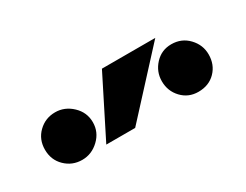

<svg xmlns="http://www.w3.org/2000/svg" viewBox="-34 -958 584 455"><g transform="rotate(-30 258.5 -730.0)"><path d="M34 -713Q34 -685 53 -666.5Q72 -648 99 -648Q125 -648 145 -667Q165 -686 165 -713Q165 -740 145 -759Q125 -778 99 -778Q72 -778 53 -759.5Q34 -741 34 -713ZM166 -651H245L393 -812H247ZM418 -650Q447 -650 465 -668.5Q483 -687 483 -715Q483 -741 464.5 -760.5Q446 -780 418 -780Q391 -780 373 -760.5Q355 -741 355 -715Q355 -688 373 -669Q391 -650 418 -650Z"/></g></svg>

Font: Geom Medium
Style: Bold
Weight: 500
Version: Version 1.102